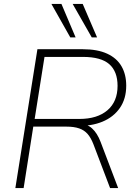

<svg xmlns="http://www.w3.org/2000/svg" viewBox="-20 -955 694 975"><path d="M58 0 170 -705H401Q475 -705 524 -682.5Q573 -660 597 -618.5Q621 -577 621 -520Q621 -453 588.5 -406.5Q556 -360 500 -337Q444 -314 373 -316V-327H381Q421 -327 447.5 -303Q474 -279 491 -234L580 0H539L455 -221Q442 -255 425 -274.5Q408 -294 382 -303Q356 -312 317 -312H149L100 0ZM156 -351H383Q474 -351 525.5 -395Q577 -439 577 -519Q577 -592 535 -629Q493 -666 401 -666H206ZM446 -765 349 -935H400L473 -765ZM337 -765 241 -935H292L364 -765Z"/></svg>

Font: Nunito Sans 12pt ExtraLight 12pt ExtraLight
Style: Italic
Weight: 250
Italic angle: -9°
Version: Version 3.101;gftools[0.9.27]